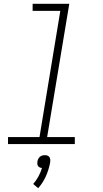

<svg xmlns="http://www.w3.org/2000/svg" viewBox="-20 -755 540 1006"><path d="M22 0V-37H187L296 -698H151V-735H343L227 -37H372V0ZM180 231 154 209Q170 191 181.5 169.5Q193 148 200 125Q194 125 188.5 122.5Q183 120 179.5 115Q176 110 175.5 104Q175 98 176 92Q177 85 180 78.5Q183 72 188.5 67Q194 62 201 60Q208 58 215 58Q222 58 228 60Q234 62 238 67Q242 72 243 78.5Q244 85 243 92V94L241 105Q234 139 219 171.5Q204 204 180 231Z"/></svg>

Font: Iosevka Slab XLtObl
Style: Regular
Weight: 200
Italic angle: -9°
Monospace: yes
Designer: Belleve Invis
Foundry: Belleve Invis
Version: Version 11.1.1; ttfautohint (v1.8.3)